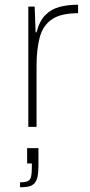

<svg xmlns="http://www.w3.org/2000/svg" viewBox="-20 -538 381 814"><path d="M100 0V-510H127L131 -401H135Q147 -449 172.5 -474.5Q198 -500 233.5 -509Q269 -518 311 -518V-482Q238 -482 200 -456Q162 -430 148.5 -380Q135 -330 135 -259V0ZM65 256V235Q88 235 98.5 229.5Q109 224 112 210Q115 196 115 172V155H95V90H143V165Q143 192 139.5 209.5Q136 227 127.5 237.5Q119 248 104 252Q89 256 65 256Z"/></svg>

Font: Saira Thin
Style: Regular
Weight: 100
Designer: Hector Gatti with collaboration of the Omnibus-Type team
Foundry: Omnibus-Type
Version: Version 1.101